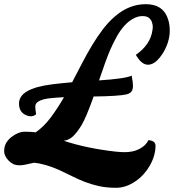

<svg xmlns="http://www.w3.org/2000/svg" viewBox="-37 -790 834 921"><path d="M126 -9.3Q77.1 2.9 57.9 2.9Q38.6 2.9 26.4 -3.2Q14.2 -9.3 4.4 -19.5Q-17.1 -42 -17.1 -64.7Q-17.1 -87.4 -7.8 -103.5Q1.5 -119.6 16.6 -131.8Q50.3 -158.2 81.5 -158.2Q112.8 -158.2 134.3 -155.3Q173.8 -182.6 206.5 -226.6Q239.3 -270.5 270 -323.7Q198.2 -320.3 174.8 -314Q151.4 -307.6 141.8 -299.3Q132.3 -291 132.3 -278.8Q132.3 -266.6 136.2 -241.7Q115.7 -224.6 86.4 -238.3Q54.2 -252.9 54.2 -293.5Q54.2 -365.2 211.4 -385.3Q257.8 -391.1 309.1 -395.5Q332.5 -439.9 355.7 -484.9Q378.9 -529.8 403.8 -571.3Q428.7 -612.8 456.3 -649.2Q483.9 -685.5 515.6 -712.4Q583 -770 662.1 -770Q748.5 -770 770.5 -693.4Q777.3 -670.4 777.3 -642.1Q777.3 -613.8 767.6 -584.5Q757.8 -555.2 742.2 -531.7Q708 -479.5 672.9 -479.5Q641.6 -479.5 614.7 -526.9Q685.1 -576.2 694.3 -645.5Q695.8 -652.8 695.8 -661.9Q695.8 -670.9 692.1 -682.9Q688.5 -694.8 678 -703.9Q667.5 -712.9 646 -712.9Q624.5 -712.9 602.1 -700.7Q579.6 -688.5 560.1 -667Q540.5 -645.5 523.9 -616Q507.3 -586.4 492.2 -552.2Q470.7 -502 438 -404.3Q564.5 -412.6 594.7 -427.2Q594.7 -422.9 596.4 -415.3Q598.1 -407.7 599.4 -398.4Q600.6 -389.2 600.8 -379.6Q601.1 -370.1 598.6 -361.3Q593.3 -342.3 568.4 -336.9Q529.3 -328.6 412.1 -327.1Q376.5 -226.6 354.5 -190.2Q332.5 -153.8 312.7 -135.7Q293 -117.7 269 -114.7Q379.4 -78.1 519.5 -62.5Q543.9 -60.1 562 -60.1Q580.1 -60.1 597.2 -63.5Q614.3 -66.9 628.9 -74.2Q662.1 -90.3 674.8 -117.7Q709 -115.2 709 -91.1Q709 -66.9 701.7 -42.2Q694.3 -17.6 681.4 4.9Q668.5 27.3 650.6 46.9Q632.8 66.4 611.3 80.6Q566.4 110.8 520.3 110.8Q474.1 110.8 437.7 102.8Q401.4 94.7 369.4 82.3Q337.4 69.8 308.1 54.9Q278.8 40 250 26.9Q180.2 -4.4 126 -9.3Z"/></svg>

Font: Molle
Style: Regular
Weight: 400
Italic angle: -22°
Designer: Elena Albertoni
Foundry: Elena Albertoni
Version: Version 1.001; ttfautohint (v0.92) -l 12 -r 12 -G 200 -x 10 